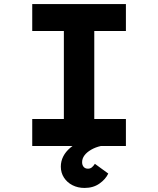

<svg xmlns="http://www.w3.org/2000/svg" viewBox="-20 -720 781 947"><path d="M139 0V-133H295V-567H139V-700H601V-567H445V-133H601V0ZM397 207Q364 207 337.5 193.5Q311 180 295.5 156Q280 132 280 102Q280 75 292 51.5Q304 28 326.5 9Q349 -10 378.5 -25Q408 -40 442 -49L478 0Q451 6 429.5 18.5Q408 31 396.5 46.5Q385 62 385 80Q385 94 392.5 103Q400 112 414 112Q425 112 433 105.5Q441 99 448 88L514 136Q501 164 470.5 185.5Q440 207 397 207Z"/></svg>

Font: Lexend Giga SemiBold
Style: Regular
Weight: 600
Designer: Bonnie Shaver-Troup, Thomas Jockin
Foundry: Lexend
Version: Version 1.007